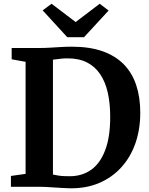

<svg xmlns="http://www.w3.org/2000/svg" viewBox="-20 -1000 800 1028"><path d="M350.5 8Q331.5 7.5 310 6.2Q288.5 5 267 3.5Q245.5 2 225.8 1Q206 0 189.5 0H38.5V-58L117 -69V-669L42.5 -682.5V-743H188Q220 -743 248.5 -744.8Q277 -746.5 305.5 -748.2Q334 -750 365 -750Q459.5 -750 528.5 -725.8Q597.5 -701.5 642.5 -655.8Q687.5 -610 709.2 -544.5Q731 -479 731 -396.5Q731 -307 704.8 -232.2Q678.5 -157.5 628.5 -103Q578.5 -48.5 508.5 -19.2Q438.5 10 350.5 8ZM357.5 -56.5Q421 -57.5 468.8 -91.5Q516.5 -125.5 543.2 -195.8Q570 -266 570 -374Q570 -446.5 557 -504.2Q544 -562 516.2 -603Q488.5 -644 445.5 -665.8Q402.5 -687.5 342.5 -687.5Q324 -687.5 309.2 -686Q294.5 -684.5 283 -682.8Q271.5 -681 263.5 -680.5V-65.5Q278 -62 293.5 -59.8Q309 -57.5 324.8 -57Q340.5 -56.5 357.5 -56.5ZM340 -801 208.5 -944.5 256 -980 385 -882 514 -980 561.5 -943.5 430 -801Z"/></svg>

Font: Merriweather 24pt
Style: Bold
Weight: 700
Designer: Eben Sorkin
Foundry: Eben Sorkin
Version: Version 2.100